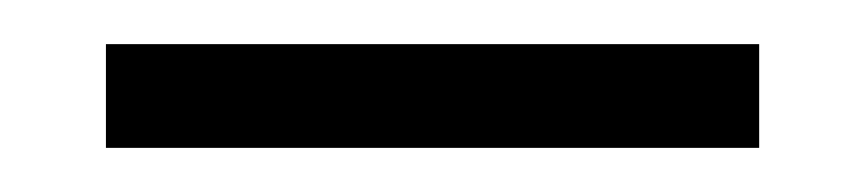

<svg xmlns="http://www.w3.org/2000/svg" viewBox="-20 -67 391 87"><path d="M324 -47V0H28V-47Z"/></svg>

Font: Moniqa ExtBd Paragraph
Style: Regular
Weight: 800
Designer: Rajesh Rajput
Foundry: Rajesh Rajput
Version: Version 1.000